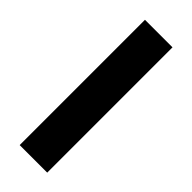

<svg xmlns="http://www.w3.org/2000/svg" viewBox="-234 -735 764 764"><g transform="rotate(45 148.0 -352.5)"><path d="M71 0V-705H226V0Z"/></g></svg>

Font: Nunito Sans 12pt ExtraLight 12pt ExtraBold
Style: Regular
Weight: 800
Version: Version 3.101;gftools[0.9.27]